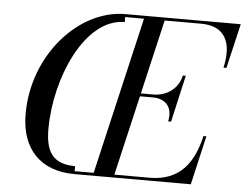

<svg xmlns="http://www.w3.org/2000/svg" viewBox="-52 -815 1125 879"><g transform="rotate(5 510.0 -375.0)"><path d="M648 -381C705 -381 742 -345 727 -278H740.5L789.5 -493H776C761 -426 705 -394.5 648 -394.5H591.5L671 -736.5H839C956 -736.5 983 -652 958 -545H971.5L1019.5 -750H489C276.5 -750 74 -528 74 -255C74 -92 167 0 320 0H855.5L907.5 -225H894C865 -98 802 -13.5 665 -13.5H503L588.5 -381ZM184 -195.5C184 -427.5 305.5 -713.5 489.5 -713.5V-736.5H576L408 -13.5H320.5V-36.5C216.5 -36.5 184 -93.5 184 -195.5Z"/></g></svg>

Font: Bodoni* 16pt
Style: Italic
Weight: 400
Italic angle: -13°
Version: Version 2.3